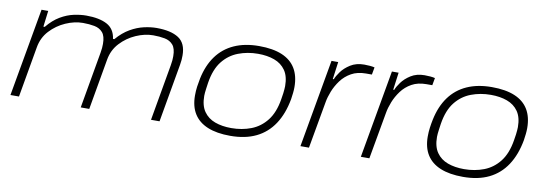

<svg xmlns="http://www.w3.org/2000/svg" viewBox="-47 -828 3218 1130"><g transform="rotate(10 1562.0 -263.0)"><path d="M37 0 130 -526H170L158 -430H166Q202 -474 242 -497.5Q282 -521 322 -529.5Q362 -538 396 -538Q474 -538 520 -513.5Q566 -489 574 -430H582Q619 -473 660 -496.5Q701 -520 741.5 -529Q782 -538 816 -538Q902 -538 948 -508Q994 -478 994 -405Q994 -392 993 -378Q992 -364 989 -348L928 0H877L936 -337Q939 -353 940 -366.5Q941 -380 941 -391Q941 -437 922.5 -458.5Q904 -480 873 -486Q842 -492 804 -492Q754 -492 701.5 -469Q649 -446 610 -404Q571 -362 561 -303L508 0H457L516 -337Q519 -353 520 -366.5Q521 -380 521 -391Q521 -437 502.5 -458.5Q484 -480 453 -486Q422 -492 384 -492Q334 -492 281.5 -469Q229 -446 190 -404Q151 -362 141 -303L88 0Z M1352 12Q1271 12 1216.5 -10.5Q1162 -33 1134.5 -77Q1107 -121 1107 -186Q1107 -214 1110.5 -239.5Q1114 -265 1119 -289Q1136 -370 1176.5 -425.5Q1217 -481 1280.5 -509.5Q1344 -538 1429 -538Q1512 -538 1566.5 -515Q1621 -492 1648 -447Q1675 -402 1675 -336Q1675 -319 1673 -301Q1671 -283 1668 -263Q1652 -174 1611.5 -112.5Q1571 -51 1506.5 -19.5Q1442 12 1352 12ZM1350 -34Q1414 -34 1468.5 -55Q1523 -76 1560.5 -124Q1598 -172 1611 -253Q1615 -274 1616.5 -288.5Q1618 -303 1619 -313Q1620 -323 1620 -332Q1620 -391 1595.5 -426Q1571 -461 1528.5 -476.5Q1486 -492 1431 -492Q1368 -492 1313 -471Q1258 -450 1220.5 -402.5Q1183 -355 1170 -273Q1167 -252 1165 -237.5Q1163 -223 1162 -212.5Q1161 -202 1161 -193Q1161 -135 1185.5 -100Q1210 -65 1252.5 -49.5Q1295 -34 1350 -34Z M1770 0 1863 -526H1903L1889 -422H1895Q1902 -441 1921.5 -468Q1941 -495 1975 -516.5Q2009 -538 2057 -538Q2074 -538 2091 -536.5Q2108 -535 2119 -532L2111 -488H2076Q2025 -488 1988.5 -467.5Q1952 -447 1928 -414.5Q1904 -382 1890 -346.5Q1876 -311 1871 -281L1821 0Z M2131 0 2224 -526H2264L2250 -422H2256Q2263 -441 2282.5 -468Q2302 -495 2336 -516.5Q2370 -538 2418 -538Q2435 -538 2452 -536.5Q2469 -535 2480 -532L2472 -488H2437Q2386 -488 2349.5 -467.5Q2313 -447 2289 -414.5Q2265 -382 2251 -346.5Q2237 -311 2232 -281L2182 0Z M2743 12Q2662 12 2607.5 -10.5Q2553 -33 2525.5 -77Q2498 -121 2498 -186Q2498 -214 2501.5 -239.5Q2505 -265 2510 -289Q2527 -370 2567.5 -425.5Q2608 -481 2671.5 -509.5Q2735 -538 2820 -538Q2903 -538 2957.5 -515Q3012 -492 3039 -447Q3066 -402 3066 -336Q3066 -319 3064 -301Q3062 -283 3059 -263Q3043 -174 3002.5 -112.5Q2962 -51 2897.5 -19.5Q2833 12 2743 12ZM2741 -34Q2805 -34 2859.5 -55Q2914 -76 2951.5 -124Q2989 -172 3002 -253Q3006 -274 3007.5 -288.5Q3009 -303 3010 -313Q3011 -323 3011 -332Q3011 -391 2986.5 -426Q2962 -461 2919.5 -476.5Q2877 -492 2822 -492Q2759 -492 2704 -471Q2649 -450 2611.5 -402.5Q2574 -355 2561 -273Q2558 -252 2556 -237.5Q2554 -223 2553 -212.5Q2552 -202 2552 -193Q2552 -135 2576.5 -100Q2601 -65 2643.5 -49.5Q2686 -34 2741 -34Z"/></g></svg>

Font: Archivo Expanded Thin
Style: Italic
Weight: 250
Width: 7
Italic angle: -10°
Designer: Hector Gatti
Foundry: Omnibus-Type
Version: Version 2.001